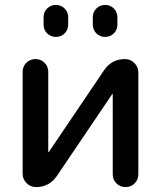

<svg xmlns="http://www.w3.org/2000/svg" viewBox="-20 -760 654 780"><path d="M126 0Q104 0 88 -16Q72 -32 72 -54V-468Q72 -490 87 -505Q102 -520 124 -520Q146 -520 161 -505Q176 -490 176 -468V-143L177 -142H178L403 -475Q434 -520 488 -520Q510 -520 526 -504Q542 -488 542 -466V-52Q542 -30 527 -15Q512 0 490 0Q468 0 453 -15Q438 -30 438 -52V-377L437 -378H436L211 -45Q180 0 126 0ZM457 -690V-660Q457 -639 442.5 -624.5Q428 -610 407 -610Q386 -610 371.5 -624.5Q357 -639 357 -660V-690Q357 -711 371.5 -725.5Q386 -740 407 -740Q428 -740 442.5 -725.5Q457 -711 457 -690ZM157 -690Q157 -711 171.5 -725.5Q186 -740 207 -740Q228 -740 242.5 -725.5Q257 -711 257 -690V-660Q257 -639 242.5 -624.5Q228 -610 207 -610Q186 -610 171.5 -624.5Q157 -639 157 -660Z"/></svg>

Font: Rounded Mplus 1c Medium
Style: Regular
Weight: 500
Version: Version 1.059.20150529